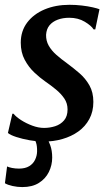

<svg xmlns="http://www.w3.org/2000/svg" viewBox="-28 -580 462 800"><path d="M369 -457.5H362Q352.5 -473 325 -489.5Q297.5 -506 260.5 -506Q234 -506 212.5 -498Q191 -490 178.2 -474.5Q165.5 -459 164 -435Q163.5 -410 175 -389.8Q186.5 -369.5 206.5 -351.8Q226.5 -334 251 -316.5Q277.5 -297 302.8 -275.2Q328 -253.5 344.5 -224.5Q361 -195.5 361 -155.5Q361 -115 344.2 -84Q327.5 -53 298.5 -32.2Q269.5 -11.5 232.2 -0.8Q195 10 153 10Q127 10 96 4.5Q65 -1 39.8 -9.2Q14.5 -17.5 5 -26L23.5 -106H28.5Q39 -93 60 -79.5Q81 -66 106.5 -56.5Q132 -47 155.5 -47Q179.5 -47 202 -54.2Q224.5 -61.5 239 -78.5Q253.5 -95.5 253.5 -124Q253.5 -149.5 240 -169.5Q226.5 -189.5 205.2 -207Q184 -224.5 160 -241Q139 -255.5 115.2 -277.8Q91.5 -300 75 -330.8Q58.5 -361.5 58.5 -402Q58.5 -450.5 85.2 -486Q112 -521.5 158 -540.8Q204 -560 261.5 -560Q287.5 -560 313 -557Q338.5 -554 358.2 -549.5Q378 -545 386.5 -541.5ZM65 199.5Q44.5 199.5 24.2 195Q4 190.5 -7.5 183.5L1.5 113.5Q8.5 117 22.2 119.8Q36 122.5 51 122.5Q77 122.5 93.5 112.5Q110 102.5 118 86Q126 69.5 126.5 51.5Q127 28 122 13.8Q117 -0.5 112 -12L138.5 -14L162 -12Q173 2.5 181.2 24.8Q189.5 47 189.5 76.5Q189.5 108.5 175.5 136.8Q161.5 165 134 182.2Q106.5 199.5 65 199.5Z"/></svg>

Font: Merriweather 36pt Medium
Style: Italic
Weight: 500
Italic angle: -7.8°
Version: Version 2.101